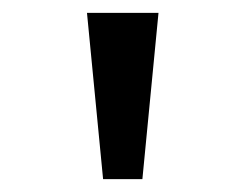

<svg xmlns="http://www.w3.org/2000/svg" viewBox="-20 -749 366 298"><path d="M140 -471 115 -729H226L201 -471Z"/></svg>

Font: utelugu25
Style: Book
Weight: 400
Designer: Jelle Bosma - Monotype Design Team
Foundry: Monotype Imaging Inc.
Version: Version 2.003